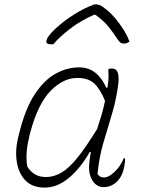

<svg xmlns="http://www.w3.org/2000/svg" viewBox="-20 -842 640 872"><path d="M339 -536Q384 -536 415 -510Q446 -484 462 -444H468Q473 -474 473 -494Q473 -514 472 -528Q478 -531 487 -531Q508 -531 515 -512Q522 -493 516 -451Q506 -381 486.5 -317.5Q467 -254 448.5 -190Q430 -126 423 -52Q432 -36 452 -36Q474 -36 501 -62Q528 -88 542 -123H548Q548 -111 546.5 -98.5Q545 -86 540 -67Q531 -37 512 -18Q486 8 448 8Q431 8 414.5 -5Q398 -18 389.5 -45Q381 -72 387 -115Q389 -132 393 -151H387Q347 -80 294 -35Q241 10 183 10Q127 10 95.5 -22.5Q64 -55 56 -108.5Q48 -162 64 -224L68 -240Q96 -352 139.5 -416.5Q183 -481 234.5 -508.5Q286 -536 339 -536ZM104 -85Q118 -63 138.5 -50.5Q159 -38 189 -38Q225 -38 259 -58Q293 -78 331.5 -125.5Q370 -173 421 -256Q431 -286 440.5 -317.5Q450 -349 457 -384Q436 -436 409 -462Q382 -488 331 -488Q267 -488 210 -429.5Q153 -371 119 -246L115 -231Q105 -191 101.5 -155.5Q98 -120 104 -85ZM408 -822H417Q424 -822 433.5 -818.5Q443 -815 465 -797Q482 -784 502 -760.5Q522 -737 540 -709Q558 -681 568 -653Q556 -644 543 -644Q533 -644 527 -648.5Q521 -653 511 -668Q495 -693 473 -720.5Q451 -748 413 -775H407Q346 -748 299 -712Q252 -676 222 -641H212Q197 -641 193 -646Q189 -651 191 -659Q194 -669 203.5 -681.5Q213 -694 232 -712Q270 -747 315 -775.5Q360 -804 408 -822Z"/></svg>

Font: Recursive Sn Csl St Lt
Style: Italic
Weight: 300
Italic angle: -15°
Version: Version 1.079;hotconv 1.0.112;makeotfexe 2.5.65598; ttfautoh